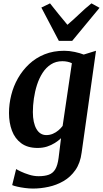

<svg xmlns="http://www.w3.org/2000/svg" viewBox="-20 -870 612 1142"><path d="M465.5 38Q457.5 100 428.5 141.5Q399.5 183 358 207Q316.5 231 269.2 241.2Q222 251.5 176.5 251.5Q153.5 251.5 128.5 248.2Q103.5 245 82.8 240.2Q62 235.5 52.5 231L76 135.5Q83.5 140.5 104.5 150.5Q125.5 160.5 153.5 169.2Q181.5 178 209.5 178Q246 178 270.2 169.2Q294.5 160.5 308.8 136.8Q323 113 328.5 69L343 -48Q327.5 -33 306.5 -19.8Q285.5 -6.5 259.8 1.8Q234 10 203.5 10Q144 10 106.2 -18Q68.5 -46 51 -93Q33.5 -140 33.5 -197.5Q33.5 -251 46.8 -304.2Q60 -357.5 87 -404.8Q114 -452 153.5 -489Q193 -526 245.2 -547Q297.5 -568 362.5 -568Q392.5 -568 424.8 -561Q457 -554 478 -545.5L551 -568ZM407.5 -494Q395.5 -500 380.8 -503Q366 -506 351 -506Q312.5 -506 283.2 -487.2Q254 -468.5 233.5 -436.8Q213 -405 200.2 -365.5Q187.5 -326 181.5 -284Q175.5 -242 175.5 -203.5Q175.5 -171 181 -145.8Q186.5 -120.5 196.8 -102.8Q207 -85 221.8 -75.8Q236.5 -66.5 255.5 -66.5Q276 -66.5 294.2 -74.2Q312.5 -82 327.2 -94.5Q342 -107 352.5 -121ZM330 -627 226 -825 277.5 -850Q302.5 -819 328.2 -786.5Q354 -754 381 -722.5Q418 -754 451.8 -786.5Q485.5 -819 524 -850L572 -823.5L409.5 -627Z"/></svg>

Font: Merriweather Light 18pt
Style: Bold Italic
Weight: 700
Italic angle: -7.8°
Version: Version 2.101